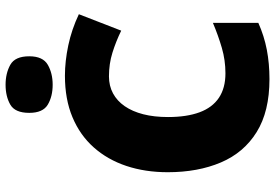

<svg xmlns="http://www.w3.org/2000/svg" viewBox="-169 -808 987 689"><g transform="rotate(-90 324.5 -463.5)"><path d="M395 -566Q361 -566 334 -551.5Q307 -537 288 -509.5Q269 -482 259 -443Q249 -404 249 -354Q249 -287 266 -241Q283 -195 318 -171.5Q353 -148 406 -148Q453 -148 497.5 -161Q542 -174 587 -193V-30Q540 -9 490.5 0.5Q441 10 385 10Q269 10 195 -36Q121 -82 86 -164.5Q51 -247 51 -355Q51 -436 73.5 -503.5Q96 -571 140 -620.5Q184 -670 248.5 -697Q313 -724 397 -724Q449 -724 506 -712Q563 -700 618 -674L559 -522Q520 -541 480 -553.5Q440 -566 395 -566ZM365 -937Q406 -937 436.5 -920Q467 -903 467 -852Q467 -803 436.5 -785.5Q406 -768 365 -768Q323 -768 293.5 -785.5Q264 -803 264 -852Q264 -903 293.5 -920Q323 -937 365 -937Z"/></g></svg>

Font: Noto Sans Hebrew Black
Style: Regular
Weight: 900
Designer: Monotype Design Team
Foundry: Monotype Imaging Inc.
Version: Version 2.003